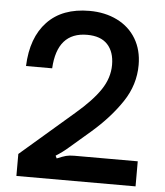

<svg xmlns="http://www.w3.org/2000/svg" viewBox="-54 -822 748 870"><g transform="rotate(5 320.0 -387.0)"><path d="M53 0V-100L294 -308Q369 -372 405 -426Q441 -480 441 -539Q441 -598 410 -631.5Q379 -665 317 -665Q181 -665 172 -500H53Q58 -630 126.5 -702Q195 -774 318 -774Q389 -774 444.5 -746.5Q500 -719 530.5 -668Q561 -617 561 -549Q561 -459 509 -381Q457 -303 374 -231L281 -151Q254 -127 222 -107L228 -95Q254 -106 269 -110Q284 -114 306 -114H595V0Z"/></g></svg>

Font: Open Sauce Sans SemiBold
Style: Regular
Weight: 600
Designer: Alfredo Marco Pradil
Foundry: Creative Sauce Fz LLC
Version: Version 1.477